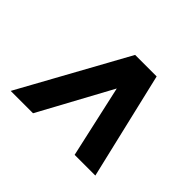

<svg xmlns="http://www.w3.org/2000/svg" viewBox="-113 -797 826 826"><g transform="rotate(45 300.0 -384.0)"><path d="M25 -140 294 -628H425L540 -140H414L329 -521H368L161 -140Z"/></g></svg>

Font: Nunito Sans 9pt Black
Style: Italic
Weight: 900
Italic angle: -9°
Version: Version 3.101;gftools[0.9.27]